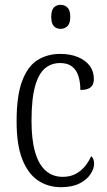

<svg xmlns="http://www.w3.org/2000/svg" viewBox="-20 -768 444 798"><path d="M233 10Q180 10 138.5 -17.5Q97 -45 73 -105Q49 -165 49 -264Q49 -371 72.5 -432.5Q96 -494 137 -519Q178 -544 230 -544Q272 -544 303.5 -531Q335 -518 352.5 -495Q370 -472 370 -440Q370 -423 363.5 -413Q357 -403 344.5 -398.5Q332 -394 314 -394Q314 -426 306 -451.5Q298 -477 279.5 -491.5Q261 -506 230 -506Q194 -506 167.5 -484.5Q141 -463 126 -410.5Q111 -358 111 -265Q111 -187 126 -135.5Q141 -84 170 -58.5Q199 -33 241 -33Q272 -33 295 -45.5Q318 -58 334 -78Q350 -98 359 -119Q365 -114 368 -106.5Q371 -99 371 -86Q371 -67 356 -44Q341 -21 310.5 -5.5Q280 10 233 10ZM232 -648Q215 -648 204 -659Q193 -670 193 -698Q193 -726 204 -737Q215 -748 232 -748Q248 -748 260 -737Q272 -726 272 -698Q272 -670 260 -659Q248 -648 232 -648Z"/></svg>

Font: Noto Serif Ethiopic Condensed Light
Style: Regular
Weight: 300
Width: 3
Designer: Monotype Design Team
Foundry: Monotype Imaging Inc.
Version: Version 2.102